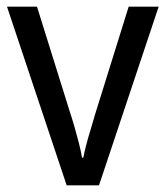

<svg xmlns="http://www.w3.org/2000/svg" viewBox="-20 -556 497 576"><path d="M180 0 1 -536H91L190 -219Q197 -198 204 -173.5Q211 -149 217 -125.5Q223 -102 226 -83H230Q233 -99 238.5 -120.5Q244 -142 251.5 -166Q259 -190 265 -212L366 -536H456L277 0Z"/></svg>

Font: Noto Sans SemiCondensed
Style: Regular
Weight: 400
Width: 4
Version: Version 2.013